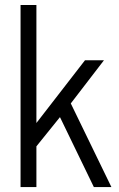

<svg xmlns="http://www.w3.org/2000/svg" viewBox="-20 -760 485 780"><path d="M63.5 0V-739.7H127.9V-260.3L325.2 -515.1H402.3L267.6 -339.8L432.6 0H361.3L223.6 -284.2L127.9 -165.5V0Z"/></svg>

Font: News Cycle
Style: Regular
Weight: 500
Version: Version 0.5.2